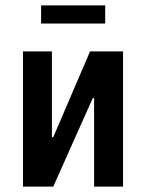

<svg xmlns="http://www.w3.org/2000/svg" viewBox="-20 -690 540 710"><path d="M65 0V-500H172V-183H177L313 -500H435V0H328V-327H323L177 0ZM132 -603V-670H369V-603Z"/></svg>

Font: Cuprum SemiBold
Style: Regular
Weight: 600
Designer: Jovanny Lemonad
Foundry: Jovanny Lemonad
Version: Version 3.000